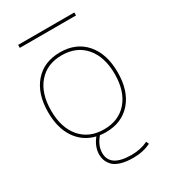

<svg xmlns="http://www.w3.org/2000/svg" viewBox="-217 -797 996 1124"><g transform="rotate(-30 281.0 -235.0)"><path d="M91 -670V-690H471V-670ZM46 -260Q46 -385 109 -457.5Q172 -530 281 -530Q390 -530 453 -457.5Q516 -385 516 -260Q516 -135 453 -62.5Q390 10 281 10Q260 10 242 7Q201 54 201 105Q201 200 346 200Q406 200 457 176L465 194Q413 220 346 220Q295 220 260 208.5Q225 197 209 178Q193 159 187 141.5Q181 124 181 105Q181 51 220 3Q138 -17 92 -85.5Q46 -154 46 -260ZM123.5 -77Q181 -10 281 -10Q381 -10 438.5 -77Q496 -144 496 -260Q496 -376 438.5 -443Q381 -510 281 -510Q181 -510 123.5 -443Q66 -376 66 -260Q66 -144 123.5 -77Z"/></g></svg>

Font: M PLUS 1p Thin
Style: Regular
Weight: 250
Version: Version 1.062